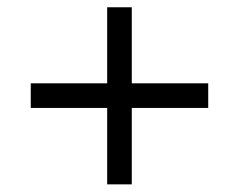

<svg xmlns="http://www.w3.org/2000/svg" viewBox="-20 -632 641 515"><path d="M538.5 -342.5H333.5V-137.5H267.5V-342.5H62.5V-408.5H267.5V-612.5H333.5V-408.5H538.5Z"/></svg>

Font: Russisch Sans
Style: Regular
Weight: 400
Designer: Michael Sharanda (font) & Cristiano Sobral (main changes)
Foundry: Michael Sharanda
Version: Version 2.00;October 25, 2020;FontCreator 13.0.0.2681 64-bit